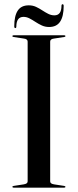

<svg xmlns="http://www.w3.org/2000/svg" viewBox="-20 -862 358 882"><path d="M210.5 -29Q210.5 -23 215 -19.8Q219.5 -16.5 229 -15L274.5 -8Q280.5 -7 280.5 -4Q280.5 -2 279 -1Q277.5 0 275 0H42.5Q40 0 38.5 -1Q37 -2 37 -4Q37 -7 43 -8L88.5 -15Q98 -16.5 102.5 -19.8Q107 -23 107 -29V-671Q107 -677 102.5 -680.5Q98 -684 88.5 -685L43 -692Q37 -692.5 37 -696Q37 -698 38.5 -699Q40 -700 42.5 -700H275Q277.5 -700 279 -699Q280.5 -698 280.5 -696Q280.5 -692.5 274.5 -692L229 -685Q219.5 -684 215 -680.5Q210.5 -677 210.5 -671ZM205.5 -738Q187.5 -738 172.2 -745Q157 -752 143 -761.2Q129 -770.5 115.5 -777.5Q102 -784.5 88 -784.5Q55.5 -784.5 55 -740.5Q55 -733 50.5 -733Q45.5 -733 45.5 -741Q45.5 -789 61.5 -813.2Q77.5 -837.5 112 -837.5Q130.5 -837.5 145.5 -830.5Q160.5 -823.5 174.5 -814.2Q188.5 -805 202 -798.2Q215.5 -791.5 230 -791.5Q262 -791.5 262.5 -835Q262.5 -842.5 267.5 -842.5Q272.5 -842.5 272.5 -834.5Q272.5 -787 256.2 -762.5Q240 -738 205.5 -738Z"/></svg>

Font: Fraunces 96pt
Style: Regular
Weight: 400
Version: Version 1.000;[b76b70a41]